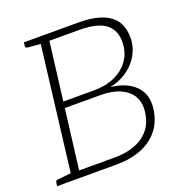

<svg xmlns="http://www.w3.org/2000/svg" viewBox="-128 -816 871 925"><g transform="rotate(-20 307.5 -353.0)"><path d="M87 0 173 -706H373Q450 -706 499.5 -686Q549 -666 569.5 -626Q590 -586 584 -527Q578 -487 555 -452.5Q532 -418 495 -394Q458 -370 413 -361Q494 -352 537.5 -308.5Q581 -265 572 -191Q564 -130 530 -87Q496 -44 440.5 -22Q385 0 312 0ZM134 -35H316Q407 -35 463.5 -75Q520 -115 529 -193Q537 -263 489.5 -302Q442 -341 354 -341H172ZM176 -373H333Q394 -373 438.5 -393Q483 -413 509 -447Q535 -481 540 -523Q549 -595 507.5 -633Q466 -671 368 -671H213ZM8 0 11 -18Q11 -23 14.5 -26Q18 -29 22 -29L99 -37L100 0ZM186 -706 177 -670 102 -677Q97 -678 94.5 -680.5Q92 -683 93 -688L95 -706Z"/></g></svg>

Font: Aleo ExtraLight
Style: Italic
Weight: 250
Italic angle: -7°
Designer: Alessio Laiso
Foundry: Alessio Laiso
Version: Version 2.001;gftools[0.9.29]